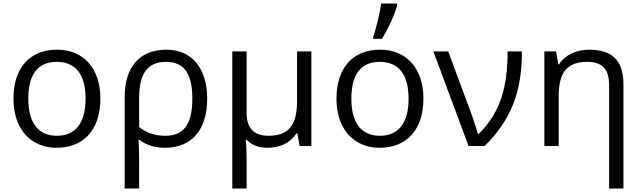

<svg xmlns="http://www.w3.org/2000/svg" viewBox="-20 -826 3627 1086"><path d="M547.9 -268.1C547.9 -93.8 454.6 9.8 299.8 9.8C204.1 9.8 127 -36.6 86.4 -120.6C66.4 -162.6 56.2 -211.9 56.2 -268.1C56.2 -442.4 148.4 -544.9 303.2 -544.9C453.1 -544.9 547.9 -438 547.9 -268.1ZM140.1 -268.1C140.1 -131.3 195.8 -58.1 301.8 -58.1C407.7 -58.1 463.9 -130.9 463.9 -268.1C463.9 -404.3 408.2 -476.1 300.8 -476.1C194.8 -476.1 140.1 -406.2 140.1 -268.1Z M763.2 -36.1C765.6 -16.1 767.1 28.3 767.1 97.2V240.2H685.1V-274.9C685.1 -448.2 769.5 -544.9 921.9 -544.9C1064.5 -544.9 1151.9 -439.9 1151.9 -268.1C1151.9 -91.8 1064.9 9.8 913.1 9.8C855 9.8 806.2 -5.4 767.1 -36.1ZM767.1 -107.9C806.6 -74.7 856.4 -58.1 916 -58.1C1019.5 -58.1 1067.9 -123.5 1067.9 -268.1C1067.9 -407.2 1023.9 -476.1 918 -476.1C814.9 -476.1 767.1 -409.2 767.1 -272.9Z M1293.9 -535.2H1375V-186C1375 -100.6 1416.5 -58.1 1499 -58.1C1610.4 -58.1 1660.2 -115.7 1660.2 -253.9V-535.2H1741.2V0H1674.8L1662.1 -71.8H1657.2C1621.1 -17.6 1565.9 9.8 1491.2 9.8C1442.4 9.8 1403.8 -5.4 1375 -35.2H1370.1C1373.5 -7.8 1375 31.7 1375 84V240.2H1293.9Z M2091.3 -606V-620.1C2108.9 -667 2128.4 -752.9 2136.2 -806.2H2226.1V-794.9C2214.4 -746.6 2171.9 -655.3 2140.1 -606ZM2375 -268.1C2375 -93.8 2281.7 9.8 2127 9.8C2031.2 9.8 1954.1 -36.6 1913.6 -120.6C1893.6 -162.6 1883.3 -211.9 1883.3 -268.1C1883.3 -442.4 1975.6 -544.9 2130.4 -544.9C2280.3 -544.9 2375 -438 2375 -268.1ZM1967.3 -268.1C1967.3 -131.3 2022.9 -58.1 2128.9 -58.1C2234.9 -58.1 2291 -130.9 2291 -268.1C2291 -404.3 2235.4 -476.1 2127.9 -476.1C2022 -476.1 1967.3 -406.2 1967.3 -268.1Z M2630.4 0 2431.2 -535.2H2515.1L2622.1 -247.1C2639.2 -203.6 2672.9 -108.4 2683.1 -67.9H2687C2802.2 -181.6 2851.1 -315.9 2851.1 -535.2H2932.1C2932.1 -298.8 2867.7 -146.5 2721.2 0Z M3506.3 240.2H3425.3V-346.2C3425.3 -433.6 3386.7 -476.1 3302.2 -476.1C3190.4 -476.1 3140.1 -419.9 3140.1 -280.8V0H3059.1V-535.2H3125L3138.2 -461.9H3142.1C3175.3 -514.6 3238.3 -544.9 3312 -544.9C3440.9 -544.9 3506.3 -485.8 3506.3 -349.1Z"/></svg>

Font: OpenSansEmoji
Style: Regular
Weight: 400
Foundry: MorbZ
Version: Version 1.000;PS 001.000;hotconv 1.0.70;makeotf.lib2.5.58329